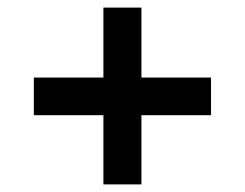

<svg xmlns="http://www.w3.org/2000/svg" viewBox="-20 -549 644 505"><path d="M252 -64H352V-246H535V-345H352V-529H252V-345H69V-246H252Z"/></svg>

Font: Uncut Sans Semibold
Style: Regular
Weight: 600
Designer: Kasper Nordkvist
Foundry: UNCUT.wtf
Version: Version 1.304;Glyphs 3.2 (3246)